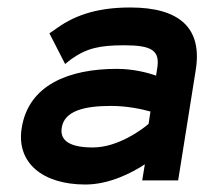

<svg xmlns="http://www.w3.org/2000/svg" viewBox="-20 -482 546 513"><path d="M38 -140C23 -47 94 11 208 11C272 11 332 -20 367 -43L360 0H456L503 -295C521 -407 460 -462 328 -462C233 -462 173 -438 124 -401L112 -393L154 -311L169 -323C211 -353 245 -361 312 -361C386 -361 408 -347 400 -299L397 -280C374 -288 336 -298 292 -298C164 -298 56 -255 38 -140ZM145 -141C152 -185 203 -199 277 -199C320 -199 361 -190 382 -184L377 -151C361 -137 296 -88 228 -88C169 -88 139 -105 145 -141Z"/></svg>

Font: Charger Sport
Style: BlkExtObl
Weight: 900
Designer: Jasper
Foundry: Cannot Into Space Fonts
Version: Version 1.1